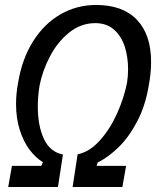

<svg xmlns="http://www.w3.org/2000/svg" viewBox="-20 -752 640 772"><path d="M28 -85H146L152.5 -100Q124.5 -116.5 99.8 -148.8Q75 -181 59.8 -228.5Q44.5 -276 44.5 -334Q44.5 -376.5 53 -420.5Q68.5 -514.5 112.5 -585Q156.5 -655.5 222.2 -693.8Q288 -732 366.5 -732Q474 -732 530.8 -672.2Q587.5 -612.5 587.5 -503Q587.5 -457 578 -407.5Q564.5 -326 531.2 -263Q498 -200 456.2 -159.5Q414.5 -119 372.5 -98.5L368.5 -85H487L472 0H272L292 -131.5Q339.5 -141 380.8 -186.5Q422 -232 450.5 -295.2Q479 -358.5 491 -420.5Q495 -447.5 495 -473.5Q495 -522 481.8 -564Q468.5 -606 438.8 -632.5Q409 -659 363 -659Q305 -659 258 -621Q211 -583 180.8 -525Q150.5 -467 139 -407.5Q132 -364.5 132 -323Q132 -247 156.2 -194.2Q180.5 -141.5 233 -130.5L213 0H13Z"/></svg>

Font: JuliaMono
Style: Italic
Weight: 400
Italic angle: -9°
Monospace: yes
Designer: cormullion
Foundry: corm
Version: Version 0.057; ttfautohint (v1.8.4)